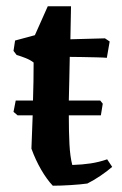

<svg xmlns="http://www.w3.org/2000/svg" viewBox="-20 -579 387 611"><path d="M148 12Q129 -8 111 -39Q93 -70 80 -106Q81 -132 82 -158.5Q83 -185 84 -212H36L23 -223L30 -259Q55 -259 85 -259Q86 -289 86.5 -319.5Q87 -350 87 -380Q77 -388 62 -394Q47 -400 33 -404L23 -417L28 -450L91 -467L132 -559H206L204 -454L314 -457L329 -447L320 -395Q310 -396 287.5 -396.5Q265 -397 241 -397.5Q217 -398 202 -398Q201 -363 200.5 -323.5Q200 -284 199 -259Q222 -259 246.5 -259Q271 -259 299 -259L307 -249L301 -212H199Q199 -160 201 -120.5Q203 -81 210 -54Q242 -55 268.5 -59Q295 -63 321 -72L337 -48Q321 -34 299.5 -19.5Q278 -5 258 5Q237 8 205 10Q173 12 148 12Z"/></svg>

Font: Labrada SemiBold
Style: Regular
Weight: 600
Designer: Mercedes Jáuregui
Foundry: Omnibus-Type Team
Version: Version 1.000; ttfautohint (v1.8.4.7-5d5b)